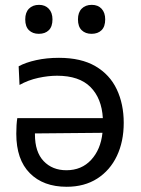

<svg xmlns="http://www.w3.org/2000/svg" viewBox="-20 -740 568 772"><path d="M248 11Q154 11 99.8 -43.8Q45.5 -98.5 45.5 -202Q45.5 -239 49.5 -265H393.5Q389 -344.5 343.8 -390Q298.5 -435.5 209.5 -435.5Q174 -435.5 133.8 -426.8Q93.5 -418 58.5 -398.5L55 -473.5Q83.5 -489 125.5 -498.2Q167.5 -507.5 217 -507.5Q306 -507.5 363.8 -473.8Q421.5 -440 449.5 -380.8Q477.5 -321.5 477.5 -246Q477.5 -171 450 -113Q422.5 -55 371 -22Q319.5 11 248 11ZM120.5 -199.5Q120.5 -129 155.5 -92.2Q190.5 -55.5 247 -55.5Q308 -55.5 346.5 -97.2Q385 -139 392 -206L120.5 -203.5Q120.5 -201.5 120.5 -199.5ZM348 -604Q323.5 -604 308.5 -618.5Q293.5 -633 293.5 -662Q293.5 -690 308.5 -705.2Q323.5 -720.5 349 -720.5Q374 -720.5 388.5 -704.8Q403 -689 403 -662Q403 -633 388.2 -618.5Q373.5 -604 348 -604ZM136 -604Q111.5 -604 96.5 -618.5Q81.5 -633 81.5 -662Q81.5 -690 96.5 -705.2Q111.5 -720.5 137 -720.5Q161.5 -720.5 176.2 -704.8Q191 -689 191 -662Q191 -633 176.2 -618.5Q161.5 -604 136 -604Z"/></svg>

Font: Heraclito
Style: Regular
Weight: 400
Designer: Kostas Bartsokas (font) & Cristiano Sobral (main changes)
Foundry: Kostas Bartsokas (font) & Cristiano Sobral (main changes)
Version: Version 1.00;July 8, 2020;FontCreator 13.0.0.2655 64-bit